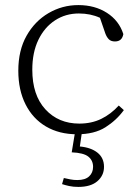

<svg xmlns="http://www.w3.org/2000/svg" viewBox="-20 -515 551 755"><path d="M283 13Q213 13 161 -17.5Q109 -48 80.5 -104.5Q52 -161 52 -237Q52 -317 84.5 -374.5Q117 -432 171 -463.5Q225 -495 288 -495Q353 -495 400.5 -464.5Q448 -434 465 -381Q460 -352 432 -352Q416 -352 407.5 -361Q399 -370 394 -384L373 -445Q336 -462 290 -462Q238 -462 196.5 -435Q155 -408 131 -358.5Q107 -309 107 -241Q107 -141 158.5 -85Q210 -29 292 -29Q340 -29 378 -47.5Q416 -66 447 -100L467 -82Q438 -42 394.5 -14.5Q351 13 283 13ZM262 84 276 -1H303L294 61Q338 65 363.5 85.5Q389 106 389 141Q389 175 363 197.5Q337 220 288 220Q268 220 252 216.5Q236 213 224 209L231 185Q244 188 257 190.5Q270 193 284 193Q315 193 330.5 178.5Q346 164 346 141Q346 116 327.5 101Q309 86 262 84Z"/></svg>

Font: Source Serif 4 SmText Light
Style: Regular
Weight: 300
Designer: Frank Grießhammer
Foundry: Adobe
Version: Version 4.005;hotconv 1.1.0;makeotfexe 2.6.0